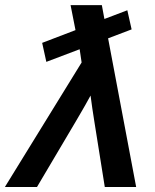

<svg xmlns="http://www.w3.org/2000/svg" viewBox="-62 -745 617 765"><path d="M462.4 -627.9 368.7 -592.3 480.5 0H355.5L314 -260.3Q310.1 -286.6 305.9 -312.7Q301.8 -338.9 298.8 -364.3Q293.5 -355 288.8 -346.2Q284.2 -337.4 278.1 -326.9Q272 -316.4 262.9 -300.5Q253.9 -284.7 239.7 -260.7L85.4 0H-42.5L263.2 -496.1L255.4 -548.8L122.6 -498.5L106 -574.2L238.8 -625L219.2 -724.6H343.8L354 -669.4L445.3 -704.1Z"/></svg>

Font: Arimo SemiBold
Style: Italic
Weight: 600
Italic angle: -12°
Version: Version 1.33